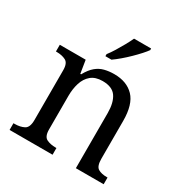

<svg xmlns="http://www.w3.org/2000/svg" viewBox="-176 -903 996 1041"><g transform="rotate(30 322.5 -383.0)"><path d="M28 0V-42H36Q70 -42 94 -54.5Q118 -67 118 -114V-426Q118 -470 94.5 -482Q71 -494 38 -494H33V-536H195L208 -455H213Q234 -493 257.5 -512.5Q281 -532 309 -539Q337 -546 369 -546Q448 -546 492.5 -499.5Q537 -453 537 -350V-114Q537 -67 557.5 -54.5Q578 -42 612 -42H617V0H443V-345Q443 -410 418.5 -446Q394 -482 333 -482Q288 -482 261.5 -459.5Q235 -437 223.5 -400Q212 -363 212 -320V-109Q212 -65 235.5 -53.5Q259 -42 292 -42H297V0ZM278 -619Q293 -638 309 -664Q325 -690 340 -717Q355 -744 365 -766H472V-756Q463 -743 445 -723Q427 -703 404.5 -681Q382 -659 359 -639.5Q336 -620 316 -606H278Z"/></g></svg>

Font: Noto Serif NP Hmong
Style: Regular
Weight: 400
Designer: Dalton Maag Ltd
Foundry: Dalton Maag Ltd
Version: Version 1.001